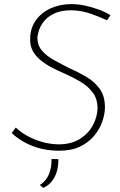

<svg xmlns="http://www.w3.org/2000/svg" viewBox="-20 -727 584 935"><path d="M501 -628Q471 -643 424 -659.5Q377 -676 328 -677Q279 -677 247 -662.5Q215 -648 196.5 -626Q178 -604 170.5 -581.5Q163 -559 162 -544Q162 -507 184 -481Q206 -455 242 -435Q278 -415 318 -395Q361 -376 401 -352.5Q441 -329 466.5 -293Q492 -257 491 -200Q490 -168 477 -132Q464 -96 437 -64Q410 -32 367 -12Q324 8 262 7Q208 6 165 -7Q122 -20 90 -39.5Q58 -59 37 -79L57 -106Q77 -86 109 -67.5Q141 -49 181 -37Q221 -25 264 -24Q328 -24 370 -51Q412 -78 433 -118.5Q454 -159 455 -199Q455 -245 432 -276Q409 -307 372 -329Q335 -351 294 -369Q263 -382 232.5 -398Q202 -414 177.5 -434Q153 -454 139 -480Q125 -506 127 -541Q128 -592 155.5 -629.5Q183 -667 228 -687Q273 -707 328 -707Q361 -707 395 -699.5Q429 -692 460.5 -680.5Q492 -669 518 -653ZM191 188 174 174Q204 155 218 122Q232 89 231 47L264 48Q265 74 258.5 101.5Q252 129 235.5 152Q219 175 191 188Z"/></svg>

Font: Josefin Sans Thin ExtraLight
Style: Italic
Weight: 250
Italic angle: -7°
Version: Version 2.000